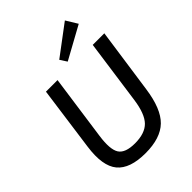

<svg xmlns="http://www.w3.org/2000/svg" viewBox="-260 -1045 1184 1184"><g transform="rotate(-45 332.0 -452.5)"><path d="M572 -843 359 -726 330 -771 526 -918ZM642 -690 581 -264Q560 -113 495 -50Q430 13 299 13Q164 13 109 -53Q54 -119 75 -269L133 -690H234L174 -264Q159 -158 185.5 -117Q212 -76 296 -76Q383 -76 425 -119Q467 -162 482 -269L541 -690Z"/></g></svg>

Font: Exo 2.0 Medium
Style: Italic
Weight: 500
Italic angle: -8°
Designer: Natanael Gama
Version: Version 1.001;PS 001.001;hotconv 1.0.70;makeotf.lib2.5.58329